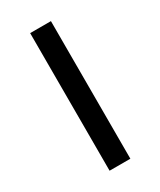

<svg xmlns="http://www.w3.org/2000/svg" viewBox="-131 -519 473 568"><g transform="rotate(-30 106.0 -235.0)"><path d="M71 0V-470H142V0Z"/></g></svg>

Font: Outfit Light
Style: Regular
Weight: 300
Designer: Rodrigo Fuenzalida
Foundry: fragTYPE
Version: Version 1.100; ttfautohint (v1.8.4.7-5d5b)